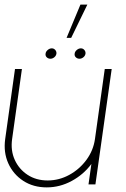

<svg xmlns="http://www.w3.org/2000/svg" viewBox="-25 -799 544 832"><path d="M-2.5 -196.5 40 -500H70L27.5 -196.5Q20.5 -147 39 -106.2Q57.5 -65.5 94.8 -41.2Q132 -17 181.5 -17Q231 -17 275.2 -41.2Q319.5 -65.5 349.5 -106.2Q379.5 -147 386.5 -196.5L429 -500H459L388.5 0H358.5L371 -88.5Q337.5 -43 286 -15Q234.5 13 177.5 13Q119.5 13 76 -15.2Q32.5 -43.5 11 -91Q-10.5 -138.5 -2.5 -196.5ZM193.5 -544.5Q184 -544.5 177.5 -550.8Q171 -557 172.5 -566.5Q173.5 -575.5 181.8 -582.5Q190 -589.5 199.5 -589.5Q208.5 -589.5 214.5 -582.5Q220.5 -575.5 219.5 -566.5Q218 -557 210.2 -550.8Q202.5 -544.5 193.5 -544.5ZM319.5 -544.5Q310 -544.5 303.5 -550.8Q297 -557 298.5 -566.5Q299.5 -575.5 307.8 -582.5Q316 -589.5 325.5 -589.5Q334.5 -589.5 340.5 -582.5Q346.5 -575.5 345.5 -566.5Q344 -557 336.2 -550.8Q328.5 -544.5 319.5 -544.5ZM263.5 -635 323.5 -779H353.5L283.5 -635Z"/></svg>

Font: Urbanist Thin
Style: Italic
Weight: 100
Italic angle: -8°
Designer: Corey Hu
Foundry: Corey Hu
Version: Version 1.321; ttfautohint (v1.8.4.7-5d5b)